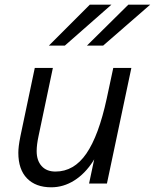

<svg xmlns="http://www.w3.org/2000/svg" viewBox="-20 -781 659 817"><path d="M435 0H359L391 -151L426 -221Q410 -148 376 -95Q342 -42 296 -13Q250 16 198 16Q132 16 95 -22Q58 -60 58 -131Q58 -144 60 -160.5Q62 -177 67 -202L128 -492H205L144 -202Q136 -165 136 -138Q136 -98 157 -74.5Q178 -51 216 -51Q295 -51 347.5 -127.5Q400 -204 434 -361L462 -492H539ZM188 -587 362 -761H454L256 -587ZM350 -587 526 -761H619L419 -587Z"/></svg>

Font: Wix Madefor Text
Style: Italic
Weight: 400
Italic angle: -12°
Designer: Dalton Maag Ltd
Foundry: Dalton Maag Ltd
Version: Version 3.100